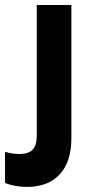

<svg xmlns="http://www.w3.org/2000/svg" viewBox="-72 -524 364 769"><path d="M-51.8 209V84Q-23.4 92.8 5.9 92.8Q41.5 92.8 58.1 75.9Q74.7 59.1 75.2 22.5V-503.9H213.9V31.2Q213.4 124.5 167 174.6Q120.6 224.6 35.2 224.6Q-11.2 224.6 -51.8 209Z"/></svg>

Font: Wanted Sans
Style: Bold
Weight: 700
Designer: Original Design by Kil Hyung-jin and Kang Hanbin, Wanted Lab, Inc; Hangeul from Source Han Sans by Jang Soo-young and Ka
Foundry: Wanted Lab, Inc.
Version: Version 1.000